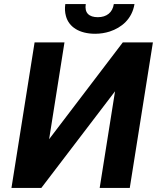

<svg xmlns="http://www.w3.org/2000/svg" viewBox="-20 -918 767 938"><path d="M36 0H182L542 -472L467 0H614L727 -711H580L220 -238L295 -711H149ZM299 -898C296 -877 297 -858 302 -840C316 -786 368 -753 445 -753C470 -753 494 -757 516 -764C574 -783 625 -825 637 -898H536C530 -857 501 -834 458 -834C415 -834 392 -855 399 -898Z"/></svg>

Font: Asimov Pro
Style: BdObl
Weight: 700
Designer: Google
Version: Version 2.000980; 2014